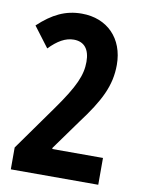

<svg xmlns="http://www.w3.org/2000/svg" viewBox="-83 -781 622 839"><g transform="rotate(10 228.5 -362.0)"><path d="M24 -97V0H412V-119H187V-124L282 -256C364 -365 401 -437 401 -530C401 -647 325 -724 212 -724C140 -724 83 -696 21 -638L89 -548C126 -586 160 -606 197 -606C244 -606 268 -575 268 -520C268 -461 245 -407 165 -295Z"/></g></svg>

Font: Noto Sans Devanagari ExtraCondensed
Style: Bold
Weight: 700
Width: 2
Designer: Jelle Bosma - Monotype Design Team
Foundry: Monotype Imaging Inc.
Version: Version 2.004